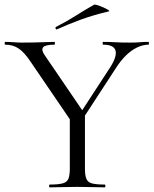

<svg xmlns="http://www.w3.org/2000/svg" viewBox="-24 -805 660 825"><path d="M301 -288 451 -518Q480 -565 472 -589Q464 -613 419 -613Q417 -613 417 -619Q417 -625 419 -625Q446 -625 471 -623.5Q496 -622 536 -622Q561 -622 576.5 -623.5Q592 -625 614 -625Q616 -625 616 -619Q616 -613 614 -613Q590 -613 565 -601Q540 -589 517.5 -567Q495 -545 475 -514L318 -273ZM290 -272 110 -536Q82 -579 57 -596Q32 -613 -1 -613Q-4 -613 -4 -619Q-4 -625 -1 -625Q16 -625 35 -623.5Q54 -622 70 -622Q97 -622 122.5 -622.5Q148 -623 170.5 -624Q193 -625 210 -625Q212 -625 212 -619Q212 -613 210 -613Q171 -613 161.5 -602Q152 -591 168 -568L339 -317ZM276 -310 341 -319V-81Q341 -52 347 -37Q353 -22 371 -17Q389 -12 426 -12Q429 -12 429 -6Q429 0 426 0Q402 0 372.5 -1Q343 -2 308 -2Q275 -2 244 -1Q213 0 190 0Q187 0 187 -6Q187 -12 190 -12Q226 -12 245 -17Q264 -22 270 -37Q276 -52 276 -81ZM221 -679Q217 -677 215 -682.5Q213 -688 216 -689Q263 -713 301.5 -737.5Q340 -762 379 -784Q382 -787 394.5 -783Q407 -779 420.5 -773Q434 -767 441.5 -762Q449 -757 443 -756Q376 -740 324 -721Q272 -702 221 -679Z"/></svg>

Font: Cormorant Light
Style: Regular
Weight: 400
Version: Version 4.000